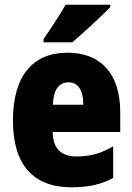

<svg xmlns="http://www.w3.org/2000/svg" viewBox="-20 -786 563 816"><path d="M449 -756V-766H259C234 -722 198 -668 165 -620V-606H287C338 -649 415 -721 449 -756ZM267 -562C119 -562 35 -463 35 -274C35 -86 121 10 283 10C356 10 411 -2 461 -30V-164C407 -133 363 -121 306 -121C238 -121 205 -156 204 -225H491V-310C491 -474 407 -562 267 -562ZM272 -436C310 -436 334 -405 334 -341H205C207 -410 234 -436 272 -436Z"/></svg>

Font: Noto Sans Khmer Condensed Black
Style: Regular
Weight: 900
Width: 3
Designer: Danh Hong and the Monotype Design Team
Foundry: Monotype Imaging Inc.
Version: Version 2.004